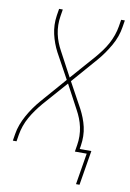

<svg xmlns="http://www.w3.org/2000/svg" viewBox="-98 -795 696 1024"><g transform="rotate(10 250.0 -282.5)"><path d="M388 170 416 0H352L358 -37Q362 -61 361.5 -85.5Q361 -110 356 -133.5Q351 -157 342.5 -178.5Q334 -200 323 -220L253 -351L137 -219Q120 -199 104.5 -177.5Q89 -156 76 -133Q63 -110 54.5 -85.5Q46 -61 42 -37L36 0H16L22 -37Q26 -63 35.5 -88.5Q45 -114 58.5 -138.5Q72 -163 88 -186Q104 -209 123 -231L243 -369L168 -506Q157 -527 148.5 -550Q140 -573 134.5 -597Q129 -621 128 -646.5Q127 -672 131 -698L137 -735H157L151 -698Q147 -674 147.5 -649.5Q148 -625 153 -601.5Q158 -578 166.5 -556.5Q175 -535 186 -515L256 -384L372 -516Q389 -536 405 -557.5Q421 -579 433.5 -602Q446 -625 454.5 -649.5Q463 -674 467 -698L473 -735H493L487 -698Q483 -672 474 -646.5Q465 -621 451 -596.5Q437 -572 421 -549Q405 -526 386 -504L266 -366L341 -229Q352 -208 361 -185Q370 -162 375.5 -138Q381 -114 381.5 -88.5Q382 -63 378 -37L375 -18H438L407 170Z"/></g></svg>

Font: Iosevka Term Curly Th Obl
Style: Regular
Weight: 100
Italic angle: -9°
Designer: Belleve Invis
Foundry: Belleve Invis
Version: Version 32.3.0